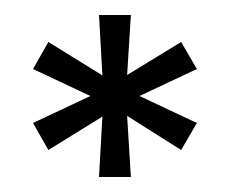

<svg xmlns="http://www.w3.org/2000/svg" viewBox="-20 -824 306 256"><path d="M24 -660 100.5 -696 24 -732 44.5 -768 116.5 -723.5 112 -804H154.5L149.5 -724L221.5 -768L242.5 -732L166 -696L242.5 -660L221.5 -624L149.5 -669.5L154.5 -588H112L116.5 -668.5L44.5 -624Z"/></svg>

Font: Big Shoulders Text Thin Medium
Style: Regular
Weight: 500
Version: Version 2.002